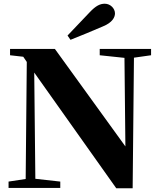

<svg xmlns="http://www.w3.org/2000/svg" viewBox="-20 -1010 865 1032"><path d="M343 -819 359 -796C417 -819 475 -843 533 -868C585 -889 598 -918 598 -938C598 -964 574 -990 543 -990C518 -990 495 -979 462 -944ZM792 -747H516V-713L649 -699L654 -223L275 -747H34V-713L105 -705L124 -677L118 -48L26 -34V0H304V-34L170 -49L164 -620L605 2H693L700 -700L792 -713Z"/></svg>

Font: Noto Serif TC Black
Style: Regular
Weight: 900
Version: Version 1.001;PS 1.001;hotconv 16.6.54;makeotf.lib2.5.65590